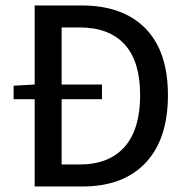

<svg xmlns="http://www.w3.org/2000/svg" viewBox="-20 -675 677 695"><path d="M105.5 0V-315.9H29.3V-364.7L105.5 -369.1V-655.3H274.4Q424.8 -655.3 506.3 -572.3Q587.9 -489.3 587.9 -330.6Q587.9 -171.4 507.1 -85.7Q426.3 0 278.8 0ZM203.1 -79.6H267.6Q375 -79.6 431.2 -143.6Q487.3 -207.5 487.3 -330.6Q487.3 -452.6 431.2 -514.2Q375 -575.7 267.6 -575.7H203.1V-369.1H349.1V-315.9H203.1Z"/></svg>

Font: Varta Light SemiBold
Style: Regular
Weight: 600
Version: Version 1.004